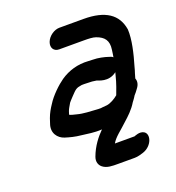

<svg xmlns="http://www.w3.org/2000/svg" viewBox="-121 -583 772 843"><g transform="rotate(-20 265.0 -161.0)"><path d="M414 -218.6C410.4 -205 407.3 -193.6 403.5 -179.9C400.5 -171.7 398.7 -166.3 396 -156.9L383.1 -122C368.4 -109.5 347.2 -97.4 330.1 -94.8L308.1 -92.9C301.7 -92.3 301.7 -91.1 288.6 -92C253.7 -94.2 218.3 -95.2 192.7 -102.3C180.6 -105.4 165.7 -108.3 159.3 -112.6C160.3 -116.4 162.2 -122.3 164.3 -128C168.5 -139.3 173 -145 181.6 -160.5C184 -163.6 191.4 -172.2 201.6 -182.8C226.1 -208.3 228.4 -211.8 255.6 -216.1C270.9 -216.9 285.8 -215.2 304.2 -215C309 -214.5 316.4 -213.5 323.7 -212.3C329.9 -211.3 373.2 -186.4 414 -218.6ZM67.8 -105C52.6 -63.7 77.5 -34 106.5 -24.9C127.4 -18.4 150 -12 181 -9.1C206.1 -6.5 236.2 0 273 -2.6C247.7 22.5 221.3 55.9 205 100C197.1 121.5 203.6 139 216.7 149.3C235.4 164.2 260.3 164 288.4 164H365.4C381.1 164 395.7 158.9 406.8 155.6C452.9 140.4 468.3 88.6 443.1 73.1C424.6 61.8 399.4 74.3 397.2 75H321.3C315.2 75 310.8 75.1 305.2 75C319.4 49.4 347.8 30.8 380.6 -0.5C398.6 -16.6 423.6 -39.2 440.8 -68.2C441.5 -69.4 451 -80.7 458.8 -94.1C462 -97.7 465.2 -101.2 468.2 -105L477.6 -117.6C491.2 -134.6 491.9 -151 486.9 -162.5C488.7 -168.8 491.1 -177.2 493.4 -185C495.8 -191.5 498.9 -201.8 501.5 -212.5C517.6 -266.7 532.7 -329.4 530 -375.8C529.9 -376.3 529.8 -377.2 529.7 -377.9C517.7 -448.9 464.7 -486 362.7 -486H249.7C226.7 -486 198.1 -468 188.4 -442C179.3 -417.2 192 -397 216.8 -397H329.8C355 -397 373.8 -396.2 386.9 -391.6C423.6 -378.7 439.7 -357.5 433.7 -316.6C432.2 -306.5 431.1 -295.5 428.7 -282.9C423.3 -287.5 418.1 -289.7 410.8 -291.3C393.1 -297.6 363.5 -304 340.4 -304C334.5 -304 327.4 -304.3 318.4 -304.9C270.7 -308 226.4 -295.3 188.6 -269.4C163.3 -251.9 124.1 -215.1 104.1 -182.2C92.9 -165.5 83.2 -149.3 75 -127C72.1 -119.2 70.1 -111.3 67.8 -105Z"/></g></svg>

Font: Just Breathe
Style: BdObl7
Weight: 400
Foundry: Cannot Into Space Fonts
Version: Version 0.72